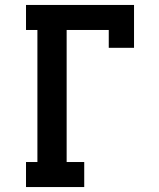

<svg xmlns="http://www.w3.org/2000/svg" viewBox="-20 -755 640 775"><path d="M85 0V-101H131V-634H85V-735H521V-562H419V-634H249V-101H320V0Z"/></svg>

Font: Iosevka Slab Extended
Style: Bold
Weight: 700
Width: 7
Monospace: yes
Designer: Belleve Invis
Foundry: Belleve Invis
Version: Version 11.1.0; ttfautohint (v1.8.3)